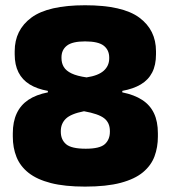

<svg xmlns="http://www.w3.org/2000/svg" viewBox="-20 -674 633 712"><path d="M295.5 18Q220 18 168.5 4.8Q117 -8.5 86 -33Q55 -57.5 41.2 -91.8Q27.5 -126 27.5 -167.5V-179.5Q27.5 -222.5 42 -253.5Q56.5 -284.5 85.2 -303.8Q114 -323 157.5 -331.5V-337Q117.5 -344 90 -361Q62.5 -378 48.5 -405.8Q34.5 -433.5 34.5 -472.5V-484Q34.5 -563 96.5 -608.8Q158.5 -654.5 295.5 -654.5Q434.5 -654.5 496.5 -608.8Q558.5 -563 558.5 -484V-472.5Q558.5 -432.5 544.2 -405Q530 -377.5 502.2 -361Q474.5 -344.5 433.5 -337V-331.5Q478 -322.5 507.2 -303.5Q536.5 -284.5 551 -254Q565.5 -223.5 565.5 -179.5V-167.5Q565.5 -128 553 -94.2Q540.5 -60.5 510.2 -35.2Q480 -10 427.5 4Q375 18 295.5 18ZM298 -122.5Q350 -122.5 368.8 -139.5Q387.5 -156.5 387.5 -185.5V-188Q387.5 -219 366.2 -235.5Q345 -252 291.5 -261.5Q243 -252 224.2 -233.8Q205.5 -215.5 205.5 -188V-185.5Q205.5 -156 225.2 -139.2Q245 -122.5 298 -122.5ZM301 -387Q344.5 -393.5 364.8 -411.8Q385 -430 385 -457.5V-460.5Q385 -488.5 364.8 -504.5Q344.5 -520.5 295.5 -520.5Q248.5 -520.5 228.2 -504.8Q208 -489 208 -461.5V-458.5Q208 -440 216.5 -425.8Q225 -411.5 245.2 -401.8Q265.5 -392 301 -387Z"/></svg>

Font: Anek Malayalam Medium ExtraBold
Style: Regular
Weight: 800
Version: Version 1.003